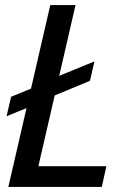

<svg xmlns="http://www.w3.org/2000/svg" viewBox="-20 -740 523 760"><path d="M147 -337 6 -280 24 -357 163 -414ZM166 -420 354 -497 336 -420 150 -343ZM13 0 179 -720H279L113 0ZM65 0 83 -82H401L383 0Z"/></svg>

Font: Instrument Sans SemiCondensed Medium
Style: Italic
Weight: 500
Width: 4
Italic angle: -13°
Designer: Rodrigo Fuenzalida
Foundry: fragTYPE
Version: Version 1.000;gftools[0.9.28]